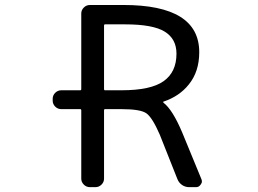

<svg xmlns="http://www.w3.org/2000/svg" viewBox="-20 -775 1040 774"><path d="M307.6 -330.1Q307.6 -335 303.7 -335H227.5Q212.9 -335 202.6 -345.2Q192.4 -355.5 192.4 -369.1V-377Q192.4 -390.6 202.6 -400.9Q212.9 -411.1 227.5 -411.1H303.7Q307.6 -411.1 307.6 -416V-720.7Q307.6 -734.4 317.9 -744.6Q328.1 -754.9 342.8 -754.9H477.5Q783.2 -754.9 783.2 -564.5Q783.2 -486.3 741.2 -434.6Q703.1 -386.7 638.7 -365.2Q637.7 -365.2 637.7 -363.8Q637.7 -362.3 638.7 -361.3Q675.8 -333 714.8 -240.2L792 -52.7Q793.9 -47.9 793.9 -43.9Q793.9 -37.1 789.1 -31.2Q782.2 -20.5 770.5 -20.5H743.2Q726.6 -20.5 713.9 -29.3Q701.2 -38.1 695.3 -52.7L624 -232.4Q593.8 -301.8 569.8 -318.4Q545.9 -335 470.7 -335H403.3Q399.4 -335 399.4 -330.1V-54.7Q399.4 -41 389.2 -30.8Q378.9 -20.5 364.3 -20.5H342.8Q328.1 -20.5 317.9 -30.8Q307.6 -41 307.6 -54.7ZM484.4 -676.8H403.3Q399.4 -676.8 399.4 -671.9V-416Q399.4 -411.1 403.3 -411.1H470.7Q587.9 -411.1 639.6 -447.8Q691.4 -484.4 691.4 -558.6Q691.4 -618.2 644 -647.5Q596.7 -676.8 484.4 -676.8Z"/></svg>

Font: Rounded-L Mgen+ 2m regular
Style: Regular
Weight: 400
Designer: [Source Han Sans]
Ryoko NISHIZUKA  (kana & ideographs); Paul D. Hunt (Latin, Greek & Cyrillic); Wenlong ZHANG  (bopomofo
Version: Version 1.059.20150602